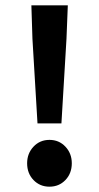

<svg xmlns="http://www.w3.org/2000/svg" viewBox="-20 -690 372 722"><path d="M121 -226 102 -544 98 -670H235L230 -544L211 -226ZM166 12Q130 12 106 -13Q82 -38 82 -76Q82 -113 106 -138.5Q130 -164 166 -164Q202 -164 226 -138.5Q250 -113 250 -76Q250 -38 226 -13Q202 12 166 12Z"/></svg>

Font: Assistant
Style: Bold
Weight: 700
Designer: Hebrew By Ben Nathan, Latin by Paul Hunt
Version: Version 3.000